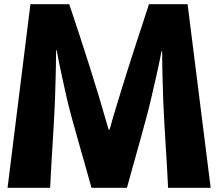

<svg xmlns="http://www.w3.org/2000/svg" viewBox="-20 -831 1040 915"><path d="M781 64H984L874 -811H690C659 -717 581 -479 552 -381C537 -331 520 -278 506 -226C503 -217 502 -212 500 -212C498 -212 497 -217 494 -226C438 -423 375 -617 310 -811H125L16 64H219C223 -37 239 -260 242 -354C244 -417 247 -511 247 -575C247 -599 249 -599 253 -576C265 -512 285 -421 299 -360C320 -267 390 -33 416 64H585C611 -33 678 -263 699 -356C715 -427 732 -494 747 -573C751 -594 753 -593 753 -572C753 -493 756 -421 758 -350C761 -258 777 -36 781 64Z"/></svg>

Font: LINE Seed JP App_OTF ExtraBold
Style: Regular
Weight: 800
Designer: LINE & Fontrix & Fontworks
Version: Version 1.013